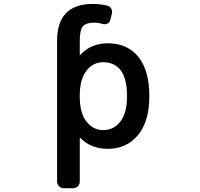

<svg xmlns="http://www.w3.org/2000/svg" viewBox="-20 -784 1040 1000"><path d="M311.5 196.3Q297.9 196.3 287.6 186Q277.3 175.8 277.3 162.1V-571.3Q277.3 -762.7 461.9 -763.7Q500 -763.7 537.1 -754.9Q551.8 -752 559.1 -739.3Q566.4 -726.6 562.5 -711.9L554.7 -680.7Q551.8 -667 539.6 -661.1Q527.3 -655.3 514.6 -659.2Q492.2 -666 470.7 -666Q427.7 -666 411.1 -646.5Q395.5 -627 395.5 -571.3V-499Q395.5 -498 396.5 -497.6Q397.5 -497.1 398.4 -498Q453.1 -558.6 542 -558.6Q643.6 -558.6 701.2 -487.3Q757.8 -416 757.8 -283.2Q757.8 -152.3 699.2 -81.1Q639.6 -8.8 542 -8.8Q454.1 -8.8 398.4 -65.4Q397.5 -66.4 396.5 -65.9Q395.5 -65.4 395.5 -63.5V162.1Q395.5 175.8 385.3 186Q375 196.3 360.4 196.3ZM517.6 -460Q464.8 -460 429.7 -415Q395.5 -369.1 395.5 -288.1V-278.3Q395.5 -196.3 429.7 -151.4Q464.8 -106.4 517.6 -106.4Q572.3 -106.4 607.4 -151.4Q641.6 -196.3 641.6 -283.2Q641.6 -373 609.4 -417Q576.2 -460 517.6 -460Z"/></svg>

Font: Rounded-L Mgen+ 1m medium
Style: Regular
Weight: 500
Designer: [Source Han Sans]
Ryoko NISHIZUKA  (kana & ideographs); Paul D. Hunt (Latin, Greek & Cyrillic); Wenlong ZHANG  (bopomofo
Version: Version 1.059.20150602